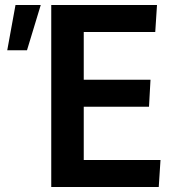

<svg xmlns="http://www.w3.org/2000/svg" viewBox="-20 -748 706 768"><path d="M9 -547 42 -728H143L88 -547ZM185 -728H608L601 -620H315V-429H582L576 -321H315V-108H622L615 0H185Z"/></svg>

Font: Murecho Medium
Style: Regular
Weight: 500
Designer: Neil Summerour
Foundry: Positype
Version: Version 1.010; ttfautohint (v1.8.3)